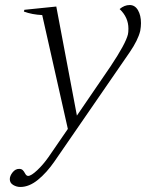

<svg xmlns="http://www.w3.org/2000/svg" viewBox="-20 -529 581 764"><path d="M541 -437Q541 -423 538 -406Q529 -369 496 -321L197 113Q166 158 131 186.5Q96 215 61 215Q46 215 32.5 207Q19 199 19 184Q19 171 30 157Q41 143 56 143Q65 143 70 147.5Q75 152 80 161.5Q85 171 92 171Q104 171 128 148.5Q152 126 173 96L250 -16L148 -469Q107 -471 75 -483L77 -490L204 -503L286 -69L420 -265Q480 -355 489 -392Q491 -400 491 -415Q491 -460 456 -493Q475 -509 496 -509Q517 -509 529 -488.5Q541 -468 541 -437Z"/></svg>

Font: Trirong Light
Style: Italic
Weight: 300
Italic angle: -12°
Designer: Katatrad Team
Foundry: CadsonDemak
Version: Version 1.001